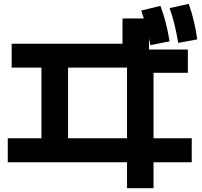

<svg xmlns="http://www.w3.org/2000/svg" viewBox="-20 -875 1040 988"><path d="M633.7 93.3V-40H20V-163.6H193.3V-527H40V-650H610.3V-780H746.6V-620H946.7V-500.4H770V-163.6H966.7V-40H770V93.3ZM330.3 -163.6H633.7V-527H330.3ZM753.7 -642.7Q744.7 -691 733.4 -734Q722 -777 706.7 -820.7L805.7 -844.7Q822 -801.3 833.2 -757.2Q844.4 -713 852.7 -662.3ZM897 -654.3Q889 -703.7 878.5 -746.7Q868 -789.7 852.7 -833.3L951.3 -855Q966.7 -811.3 977.3 -767Q988 -722.7 995 -672.3Z"/></svg>

Font: M PLUS 1 Thin
Style: Regular
Weight: 100
Designer: Coji Morishita
Foundry: UNDERFOREST DESIGN
Version: Version 1.001